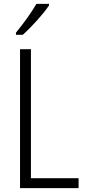

<svg xmlns="http://www.w3.org/2000/svg" viewBox="-20 -967 444 987"><path d="M232 -939V-947H167C140 -900 102 -848 62 -799V-788H97C140 -826 203 -895 232 -939ZM83 0H384V-51H139V-714H83Z"/></svg>

Font: Noto Sans Thai Cond Light
Style: Regular
Weight: 300
Width: 3
Designer: Monotype Design Team
Foundry: Monotype Imaging Inc.
Version: Version 2.002